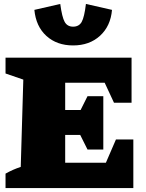

<svg xmlns="http://www.w3.org/2000/svg" viewBox="-20 -952 739 972"><path d="M567 -246H655V0H8V-73Q45 -94 85 -107L98 -549L8 -580V-660H646V-432H557L510 -533H310V-395H388L423 -465H503V-195H423L386 -269H310V-128H516ZM350 -722Q268 -722 215 -770Q162 -818 154 -902L285 -932Q294 -865 307.5 -841Q321 -817 350 -817Q380 -817 393.5 -841Q407 -865 415 -932L547 -902Q540 -820 486.5 -771Q433 -722 350 -722Z"/></svg>

Font: Piazzolla Black
Style: Regular
Weight: 900
Designer: Juan Pablo del Peral
Foundry: Huerta Tipografica
Version: Version 1.330